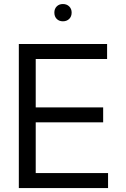

<svg xmlns="http://www.w3.org/2000/svg" viewBox="-20 -956 640 976"><path d="M75.7 0V-732.4H524.4V-656.2H161.6V-410.2H504.4V-334H161.6V-76.2H529.3V0ZM299.8 -847.7Q280.3 -847.7 268.3 -859.9Q256.3 -872.1 256.3 -892.1Q256.3 -911.1 268.3 -923.3Q280.3 -935.5 299.8 -935.5Q319.3 -935.5 331.8 -923.3Q344.2 -911.1 344.2 -892.1Q344.2 -872.1 331.8 -859.9Q319.3 -847.7 299.8 -847.7Z"/></svg>

Font: Kumbh Sans
Style: Regular
Weight: 400
Version: Version 1.005